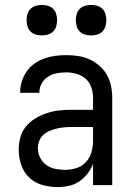

<svg xmlns="http://www.w3.org/2000/svg" viewBox="-20 -752 540 780"><path d="M214 8Q183 8 152.5 -0.5Q122 -9 99.5 -30Q77 -51 66.5 -81.5Q56 -112 56 -143Q56 -168 62.5 -193Q69 -218 85 -237.5Q101 -257 123 -270.5Q145 -284 169 -292Q193 -300 218 -303Q243 -306 269 -306H358V-355Q358 -376 351 -397Q344 -418 328 -432Q312 -446 291 -452Q270 -458 249 -458Q230 -458 211 -454.5Q192 -451 175.5 -440.5Q159 -430 149.5 -413Q140 -396 140 -377V-375H62V-378Q62 -401 69 -422.5Q76 -444 89 -462.5Q102 -481 120.5 -494Q139 -507 160.5 -514.5Q182 -522 204 -525Q226 -528 249 -528Q273 -528 297 -524.5Q321 -521 343 -511Q365 -501 383.5 -485Q402 -469 414 -448Q426 -427 431 -403Q436 -379 436 -355V0H358V-86Q350 -65 335.5 -46.5Q321 -28 302 -15Q283 -2 260 3Q237 8 214 8ZM246 -62Q269 -62 291.5 -69.5Q314 -77 329.5 -94Q345 -111 351.5 -134Q358 -157 358 -180V-236H269Q254 -236 239 -234.5Q224 -233 209.5 -229.5Q195 -226 181 -220Q167 -214 156 -204Q145 -194 139.5 -179.5Q134 -165 134 -150Q134 -130 143 -111.5Q152 -93 168.5 -81.5Q185 -70 205 -66Q225 -62 246 -62ZM350 -608Q338 -608 325.5 -611.5Q313 -615 304 -624Q295 -633 291.5 -645.5Q288 -658 288 -670Q288 -682 291.5 -694.5Q295 -707 304 -716Q313 -725 325.5 -728.5Q338 -732 350 -732Q362 -732 374.5 -728.5Q387 -725 396 -716Q405 -707 408.5 -694.5Q412 -682 412 -670Q412 -658 408.5 -645.5Q405 -633 396 -624Q387 -615 374.5 -611.5Q362 -608 350 -608ZM150 -608Q138 -608 125.5 -611.5Q113 -615 104 -624Q95 -633 91.5 -645.5Q88 -658 88 -670Q88 -682 91.5 -694.5Q95 -707 104 -716Q113 -725 125.5 -728.5Q138 -732 150 -732Q162 -732 174.5 -728.5Q187 -725 196 -716Q205 -707 208.5 -694.5Q212 -682 212 -670Q212 -658 208.5 -645.5Q205 -633 196 -624Q187 -615 174.5 -611.5Q162 -608 150 -608Z"/></svg>

Font: HulyMono
Style: Regular
Weight: 400
Monospace: yes
Designer: Belleve Invis
Foundry: Belleve Invis
Version: Version 33.2.5; ttfautohint (v1.8.4)